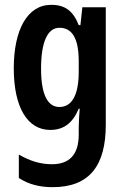

<svg xmlns="http://www.w3.org/2000/svg" viewBox="-20 -528 516 795"><path d="M198 247C351 247 418 157 418 -11V-498H321L313 -424H306C283 -483 249 -508 192 -508C93 -508 37 -404 37 -245C37 -85 93 10 188 10C243 10 281 -18 306 -78H310C308 -52 306 -20 306 -1V29C306 116 264 152 195 152C149 152 107 140 58 112V209C98 235 143 247 198 247ZM226 -85C179 -85 150 -133 150 -244C150 -354 177 -413 226 -413C279 -413 306 -369 306 -274V-231C306 -133 277 -85 226 -85Z"/></svg>

Font: Noto Sans Armenian ExtraCondensed SemiBold
Style: Regular
Weight: 600
Width: 2
Designer: Monotype Design Team
Foundry: Monotype Imaging Inc.
Version: Version 2.008